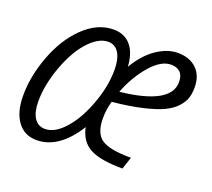

<svg xmlns="http://www.w3.org/2000/svg" viewBox="-91 -591 796 722"><g transform="rotate(20 307.0 -230.0)"><path d="M118.2 15.1Q69.3 15.1 41.7 -22.5Q14.2 -60.1 14.2 -126Q14.2 -203.1 44.7 -284.7Q75.2 -366.2 127 -418Q184.1 -475.1 250 -475.1Q293 -475.1 318.4 -446Q343.8 -417 347.2 -361.8Q381.3 -418.5 423.6 -446.8Q465.8 -475.1 506.8 -475.1Q553.7 -475.1 581.8 -448.5Q609.9 -421.9 609.9 -374Q609.9 -350.6 604.2 -332.3Q598.6 -314 581.3 -294.7Q564 -275.4 534.4 -261.2Q504.9 -247.1 454.3 -235.4Q403.8 -223.6 335 -216.8Q325.2 -182.6 325.2 -147.9Q325.2 -87.9 357.4 -65.9Q389.6 -43.9 475.1 -43.9L459 4.9Q369.1 4.9 327.9 -17.8Q286.6 -40.5 275.9 -94.2Q207.5 15.1 118.2 15.1ZM498 -424.8Q458 -424.8 416.5 -377Q375 -329.1 349.1 -262.2Q547.9 -283.7 547.9 -373Q547.9 -398.9 534.7 -411.9Q521.5 -424.8 498 -424.8ZM75.2 -125Q75.2 -82.5 90.3 -58.8Q105.5 -35.2 133.8 -35.2Q168.5 -35.2 203.1 -69.8Q246.1 -112.8 275.1 -188.7Q304.2 -264.6 304.2 -333Q304.2 -376 289.3 -400.4Q274.4 -424.8 246.1 -424.8Q211.4 -424.8 174.8 -388.2Q132.8 -346.2 104 -269.3Q75.2 -192.4 75.2 -125Z"/></g></svg>

Font: IntelOne Mono Light
Style: Italic
Weight: 300
Italic angle: -16°
Designer: Fred Shallcrass
Foundry: Frere-Jones Type LLC
Version: Version 1.200;hotconv 1.1.0;makeotfexe 2.6.0;FJTRelease1.2